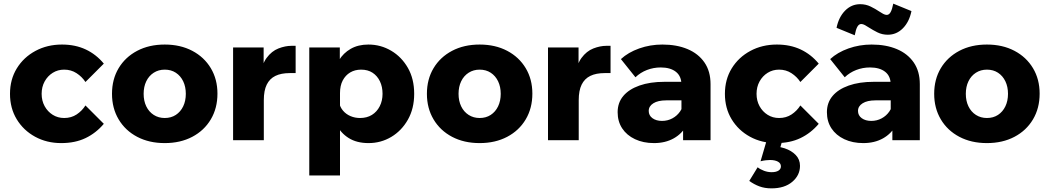

<svg xmlns="http://www.w3.org/2000/svg" viewBox="-20 -771 5773 1056"><path d="M450 -191 551 -90Q508 -39 450.5 -11.5Q393 16 317 16Q237 16 173 -19Q109 -54 72 -115Q35 -176 35 -255Q35 -334 72.5 -395Q110 -456 175 -491Q240 -526 321 -526Q394 -526 451.5 -499Q509 -472 551 -421L450 -320Q431 -349 401 -368.5Q371 -388 333 -388Q298 -388 270 -370.5Q242 -353 225.5 -323Q209 -293 209 -255Q209 -217 225.5 -187Q242 -157 270 -139.5Q298 -122 333 -122Q372 -122 401.5 -141.5Q431 -161 450 -191Z M886 16Q800 16 734.5 -18.5Q669 -53 632.5 -114.5Q596 -176 596 -255Q596 -335 632.5 -396Q669 -457 734.5 -491.5Q800 -526 886 -526Q972 -526 1037.5 -491.5Q1103 -457 1139.5 -396Q1176 -335 1176 -256Q1176 -176 1139.5 -114.5Q1103 -53 1037.5 -18.5Q972 16 886 16ZM886 -122Q921 -122 947 -139Q973 -156 987.5 -186Q1002 -216 1002 -255Q1002 -294 987.5 -324Q973 -354 947 -371Q921 -388 886 -388Q852 -388 825.5 -371Q799 -354 784.5 -324Q770 -294 770 -255Q770 -216 784.5 -186Q799 -156 825.5 -139Q852 -122 886 -122Z M1606 -519V-369H1574Q1526 -369 1494.5 -353.5Q1463 -338 1447 -305.5Q1431 -273 1431 -220V0H1262V-510H1430V-342H1411Q1418 -414 1446 -452Q1474 -490 1511.5 -504.5Q1549 -519 1583 -519Z M1850 194H1681V-510H1849V-349H1814Q1820 -399 1844 -439Q1868 -479 1909 -502.5Q1950 -526 2006 -526Q2074 -526 2131.5 -492Q2189 -458 2223.5 -397.5Q2258 -337 2258 -255Q2258 -174 2223.5 -113Q2189 -52 2132 -18Q2075 16 2007 16Q1942 16 1897.5 -12Q1853 -40 1830 -87.5Q1807 -135 1807 -192L1845 -208Q1850 -182 1866.5 -162.5Q1883 -143 1907.5 -132.5Q1932 -122 1960 -122Q1998 -122 2025.5 -139Q2053 -156 2068.5 -186.5Q2084 -217 2084 -255Q2084 -294 2069.5 -324Q2055 -354 2029 -371Q2003 -388 1966 -388Q1932 -388 1906 -372.5Q1880 -357 1865 -328.5Q1850 -300 1850 -259Z M2618 16Q2532 16 2466.5 -18.5Q2401 -53 2364.5 -114.5Q2328 -176 2328 -255Q2328 -335 2364.5 -396Q2401 -457 2466.5 -491.5Q2532 -526 2618 -526Q2704 -526 2769.5 -491.5Q2835 -457 2871.5 -396Q2908 -335 2908 -256Q2908 -176 2871.5 -114.5Q2835 -53 2769.5 -18.5Q2704 16 2618 16ZM2618 -122Q2653 -122 2679 -139Q2705 -156 2719.5 -186Q2734 -216 2734 -255Q2734 -294 2719.5 -324Q2705 -354 2679 -371Q2653 -388 2618 -388Q2584 -388 2557.5 -371Q2531 -354 2516.5 -324Q2502 -294 2502 -255Q2502 -216 2516.5 -186Q2531 -156 2557.5 -139Q2584 -122 2618 -122Z M3338 -519V-369H3306Q3258 -369 3226.5 -353.5Q3195 -338 3179 -305.5Q3163 -273 3163 -220V0H2994V-510H3162V-342H3143Q3150 -414 3178 -452Q3206 -490 3243.5 -504.5Q3281 -519 3315 -519Z M3888 0H3737V-104L3728 -113V-305Q3728 -352 3697.5 -376Q3667 -400 3614 -400Q3574 -400 3538 -386Q3502 -372 3475 -346L3395 -446Q3435 -483 3495.5 -504.5Q3556 -526 3623 -526Q3702 -526 3761.5 -501Q3821 -476 3854.5 -427.5Q3888 -379 3888 -308ZM3577 16Q3518 16 3472.5 -5.5Q3427 -27 3402 -65Q3377 -103 3377 -154Q3377 -206 3408 -243Q3439 -280 3497 -300.5Q3555 -321 3634 -321H3742V-219H3644Q3599 -219 3573.5 -203Q3548 -187 3548 -161Q3548 -136 3568.5 -121Q3589 -106 3621 -106Q3652 -106 3678 -120Q3704 -134 3720.5 -158Q3737 -182 3740 -212L3783 -194Q3783 -131 3757.5 -83.5Q3732 -36 3685.5 -10Q3639 16 3577 16Z M4382 -191 4483 -90Q4440 -39 4382.5 -11.5Q4325 16 4249 16Q4169 16 4105 -19Q4041 -54 4004 -115Q3967 -176 3967 -255Q3967 -334 4004.5 -395Q4042 -456 4107 -491Q4172 -526 4253 -526Q4326 -526 4383.5 -499Q4441 -472 4483 -421L4382 -320Q4363 -349 4333 -368.5Q4303 -388 4265 -388Q4230 -388 4202 -370.5Q4174 -353 4157.5 -323Q4141 -293 4141 -255Q4141 -217 4157.5 -187Q4174 -157 4202 -139.5Q4230 -122 4265 -122Q4304 -122 4333.5 -141.5Q4363 -161 4382 -191ZM4101 224 4147 149Q4162 161 4182.5 168.5Q4203 176 4224 176Q4248 176 4261.5 167.5Q4275 159 4275 144Q4275 127 4258.5 118Q4242 109 4215 109Q4206 109 4192 110.5Q4178 112 4163 116L4200 -10H4286L4256 94L4213 35Q4257 32 4295 44.5Q4333 57 4356.5 81.5Q4380 106 4380 141Q4380 193 4337.5 229Q4295 265 4223 265Q4186 265 4156.5 254Q4127 243 4101 224Z M5039 0H4888V-104L4879 -113V-305Q4879 -352 4848.5 -376Q4818 -400 4765 -400Q4725 -400 4689 -386Q4653 -372 4626 -346L4546 -446Q4586 -483 4646.5 -504.5Q4707 -526 4774 -526Q4853 -526 4912.5 -501Q4972 -476 5005.5 -427.5Q5039 -379 5039 -308ZM4728 16Q4669 16 4623.5 -5.5Q4578 -27 4553 -65Q4528 -103 4528 -154Q4528 -206 4559 -243Q4590 -280 4648 -300.5Q4706 -321 4785 -321H4893V-219H4795Q4750 -219 4724.5 -203Q4699 -187 4699 -161Q4699 -136 4719.5 -121Q4740 -106 4772 -106Q4803 -106 4829 -120Q4855 -134 4871.5 -158Q4888 -182 4891 -212L4934 -194Q4934 -131 4908.5 -83.5Q4883 -36 4836.5 -10Q4790 16 4728 16ZM4893 -751 4993 -710Q4981 -651 4946 -615.5Q4911 -580 4863 -580Q4832 -580 4806 -593Q4780 -606 4760 -619Q4748 -627 4737 -633Q4726 -639 4717 -639Q4704 -639 4695.5 -624Q4687 -609 4681 -577L4581 -618Q4593 -677 4628 -712.5Q4663 -748 4711 -748Q4742 -748 4768.5 -735Q4795 -722 4814 -709Q4826 -701 4837 -695Q4848 -689 4857 -689Q4870 -689 4878.5 -704.5Q4887 -720 4893 -751Z M5408 16Q5322 16 5256.5 -18.5Q5191 -53 5154.5 -114.5Q5118 -176 5118 -255Q5118 -335 5154.5 -396Q5191 -457 5256.5 -491.5Q5322 -526 5408 -526Q5494 -526 5559.5 -491.5Q5625 -457 5661.5 -396Q5698 -335 5698 -256Q5698 -176 5661.5 -114.5Q5625 -53 5559.5 -18.5Q5494 16 5408 16ZM5408 -122Q5443 -122 5469 -139Q5495 -156 5509.5 -186Q5524 -216 5524 -255Q5524 -294 5509.5 -324Q5495 -354 5469 -371Q5443 -388 5408 -388Q5374 -388 5347.5 -371Q5321 -354 5306.5 -324Q5292 -294 5292 -255Q5292 -216 5306.5 -186Q5321 -156 5347.5 -139Q5374 -122 5408 -122Z"/></svg>

Font: Wix Madefor Display ExtraBold
Style: Regular
Weight: 800
Designer: Dalton Maag Ltd
Foundry: Dalton Maag Ltd
Version: Version 3.100